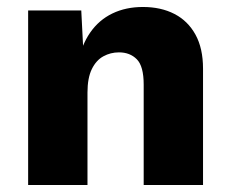

<svg xmlns="http://www.w3.org/2000/svg" viewBox="-20 -530 660 550"><path d="M60.6 0V-500H212.8L221.6 -328L202.6 -347.4Q213.2 -400.6 238.4 -436.8Q263.6 -473 302.1 -491.5Q340.6 -510 389.4 -510Q441 -510 479.6 -490.1Q518.2 -470.2 539.9 -430.9Q561.6 -391.6 561.6 -333.2V0H391.6V-287.8Q391.6 -340.2 372 -360.1Q352.4 -380 320.8 -380Q296.8 -380 276.1 -368.7Q255.4 -357.4 243 -332Q230.6 -306.6 230.6 -264.8V0Z"/></svg>

Font: Work Sans
Style: Regular
Weight: 400
Designer: Wei Huang
Foundry: Wei Huang
Version: Version 2.006; ttfautohint (v1.8.1.43-b0c9)